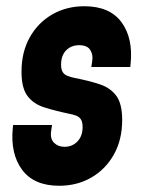

<svg xmlns="http://www.w3.org/2000/svg" viewBox="-20 -583 460 616"><path d="M170 13Q89 13 51 -38.2Q13 -89.5 21 -172L22 -182H147L144 -162Q140.5 -137.5 153.5 -124.8Q166.5 -112 187 -112Q212 -112 228.5 -129.2Q245 -146.5 245 -175.5Q245 -191 240 -199.2Q235 -207.5 225.5 -211.5Q216 -215.5 202 -218Q156.5 -227.5 122 -238.5Q87.5 -249.5 68.2 -275Q49 -300.5 49 -353Q49 -416 75.5 -463.2Q102 -510.5 147.8 -536.8Q193.5 -563 250.5 -563Q332 -563 369.8 -511.8Q407.5 -460.5 399 -378L398 -368H273L276 -388Q279 -408.5 269.2 -423.2Q259.5 -438 234 -438Q208.5 -438 192.2 -421.5Q176 -405 176 -375.5Q176 -360 181.2 -351.8Q186.5 -343.5 196 -339.8Q205.5 -336 219 -333Q266 -324 300.2 -312.5Q334.5 -301 353.2 -275.5Q372 -250 372 -198Q372 -135 345.5 -87.5Q319 -40 273.2 -13.5Q227.5 13 170 13Z"/></svg>

Font: Mohave Light
Style: Bold Italic
Weight: 700
Italic angle: -8°
Version: Version 2.003